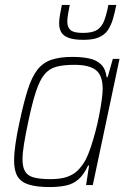

<svg xmlns="http://www.w3.org/2000/svg" viewBox="-20 -748 520 776"><path d="M181 8Q130 8 98 -1.5Q66 -11 51.5 -34Q37 -57 37 -99Q37 -127 42.5 -166Q48 -205 59 -255Q76 -335 92.5 -386.5Q109 -438 131.5 -466.5Q154 -495 188 -506.5Q222 -518 272 -518Q312 -518 341.5 -511.5Q371 -505 389 -487Q407 -469 411 -436H415L436 -510H463L355 0H328L340 -79H336Q319 -42 297 -23Q275 -4 246 2Q217 8 181 8ZM185 -24Q223 -24 249 -32.5Q275 -41 293 -58Q311 -75 326 -102Q336 -121 346 -150.5Q356 -180 365 -213.5Q374 -247 380.5 -280.5Q387 -314 391 -342.5Q395 -371 395 -389Q395 -442 368.5 -464Q342 -486 280 -486Q236 -486 207 -478Q178 -470 159 -446.5Q140 -423 125 -377Q110 -331 94 -255Q83 -203 77 -166Q71 -129 71 -104Q71 -71 82.5 -53.5Q94 -36 119.5 -30Q145 -24 185 -24ZM318 -587Q279 -587 257.5 -595Q236 -603 227.5 -618Q219 -633 219 -653Q219 -670 222.5 -689Q226 -708 230 -728H262Q258 -708 255 -691Q252 -674 252 -661Q252 -638 265 -626.5Q278 -615 315 -615Q354 -615 373 -627.5Q392 -640 401.5 -665.5Q411 -691 418 -728H450Q444 -697 436.5 -671.5Q429 -646 416.5 -627Q404 -608 380.5 -597.5Q357 -587 318 -587Z"/></svg>

Font: Saira SemiCondensed Thin
Style: Italic
Weight: 250
Width: 4
Italic angle: -12°
Designer: Hector Gatti with collaboration of the Omnibus-Type team
Foundry: Omnibus-Type
Version: Version 1.101